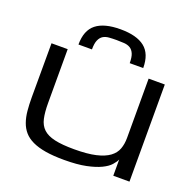

<svg xmlns="http://www.w3.org/2000/svg" viewBox="-134 -899 1050 1045"><g transform="rotate(20 391.0 -376.5)"><path d="M203.1 -606.4Q203.1 -688.5 250 -725.6Q296.9 -762.7 390.6 -762.7Q484.4 -762.7 531.2 -725.6Q578.1 -688.5 578.1 -606.4H500Q500 -641.6 491.7 -660.6Q483.4 -679.7 468.8 -688.5Q454.1 -697.3 434.1 -698.7Q414.1 -700.2 390.6 -700.2Q367.2 -700.2 347.2 -698.7Q327.1 -697.3 312.5 -688.5Q297.9 -679.7 289.6 -660.6Q281.2 -641.6 281.2 -606.4ZM156.7 -562.5V-250Q156.7 -197.8 164.6 -161.9Q172.4 -126 195.8 -104Q219.2 -82 262.2 -72.3Q305.2 -62.5 375.5 -62.5Q451.7 -62.5 500.2 -73.7Q548.8 -85 576.7 -105.5Q604.5 -126 615 -154.8Q625.5 -183.6 625.5 -218.8V-562.5H719.2V0H625.5V-93.8Q618.7 -78.6 602.5 -60.3Q586.4 -42 554.2 -26.4Q522 -10.7 470.9 0Q419.9 10.7 344.2 10.7Q281.2 10.7 236.1 3.2Q190.9 -4.4 159.4 -19.3Q127.9 -34.2 108.9 -56.2Q89.8 -78.1 79.6 -107.2Q69.3 -136.2 65.9 -171.9Q62.5 -207.5 62.5 -250L63 -562.5Z"/></g></svg>

Font: Michroma
Style: Regular
Weight: 400
Version: Version 1.000